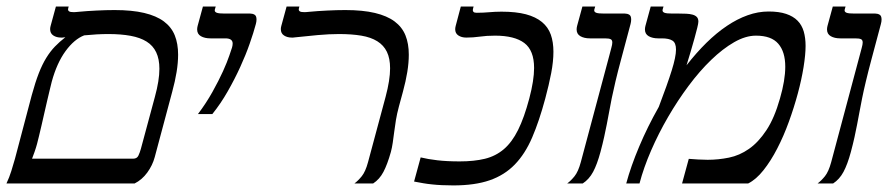

<svg xmlns="http://www.w3.org/2000/svg" viewBox="-49 -560 2711 586"><path d="M145.5 -445.8Q143.1 -445.3 141.4 -445.3Q139.6 -445.3 137.7 -445.3Q123.5 -445.3 113.8 -451.7Q104 -458 104 -471.2Q104 -475.6 105.5 -481L121.6 -540H160.6L159.2 -534.7Q158.7 -533.2 158.7 -531.2Q158.7 -527.3 162.4 -525.1Q166 -522.9 176.3 -522.9Q178.7 -522.9 182.4 -523.2Q186 -523.4 189.9 -523.9Q216.3 -526.4 245.4 -527.8Q274.4 -529.3 300.8 -529.3Q354 -529.3 391.1 -520.5Q428.2 -511.7 451.2 -494.6Q474.1 -477.5 484.4 -452.1Q494.6 -426.8 494.6 -393.1Q494.6 -368.7 490 -340.3Q485.4 -312 476.6 -279.8L423.3 -80.6Q416.5 -55.2 400.4 -33.2Q384.3 -11.2 361.8 0H-29.3Q-20.5 -18.6 -14.6 -37.6Q-8.8 -56.6 -3.4 -75.2L47.9 -269.5Q58.6 -308.6 69.3 -336.2Q80.1 -363.8 92.3 -383.5Q104.5 -403.3 118.7 -418Q132.8 -432.6 150.4 -446.3Q148.9 -446.3 147.7 -446Q146.5 -445.8 145.5 -445.8ZM108.9 -310.5Q106.4 -300.8 102.8 -285.6Q99.1 -270.5 95 -252.7Q90.8 -234.9 86.4 -215.3Q82 -195.8 77.9 -178Q73.7 -160.2 70.1 -145Q66.4 -129.9 64 -120.6Q61 -109.4 56.4 -96.2Q51.8 -83 48.8 -75.7H357.4Q369.1 -75.7 373.5 -85.2Q377.9 -94.7 380.9 -105.5L423.8 -264.6Q437.5 -314.5 437.5 -350.1Q437.5 -379.9 427.7 -400.4Q418 -420.9 398.4 -433.1Q378.9 -445.3 349.6 -450.7Q320.3 -456.1 281.2 -456.1Q264.6 -456.1 246.1 -455.1Q227.5 -454.1 208 -452.1Q177.7 -440.4 151.1 -404.1Q124.5 -367.7 108.9 -310.5Z M555.2 -211.9Q580.6 -245.6 599.6 -279.8Q618.7 -314 631.6 -342.5Q644.5 -371.1 651.1 -390.9Q657.7 -410.6 659.2 -415Q661.1 -421.4 661.1 -427.2Q661.1 -442.9 638.7 -442.9H593.3Q575.7 -442.9 564.2 -449.5Q552.7 -456.1 552.7 -470.2Q552.7 -475.1 554.2 -481L570.3 -540H609.4L606.9 -531.7Q606.4 -530.3 606.4 -528.3Q606.4 -523.4 612.8 -521Q619.1 -518.6 637.2 -518.6H714.8Q722.2 -518.6 728 -515.1Q733.9 -511.7 733.9 -500.5Q733.9 -494.1 731.9 -486.8Q725.1 -460.9 713.1 -426.8Q701.2 -392.6 684.3 -355.7Q667.5 -318.8 646.2 -281.5Q625 -244.1 599.1 -211.9Z M1168.5 -234.9Q1162.6 -212.9 1159.4 -193.6Q1156.2 -174.3 1154.1 -157Q1151.9 -139.6 1149.7 -124.5Q1147.5 -109.4 1144 -96.2Q1133.3 -58.1 1121.3 -35.4Q1109.4 -12.7 1089.8 0H1032.7Q1043.9 -8.3 1055.2 -22.2Q1066.4 -36.1 1074.2 -64.9L1127.9 -264.6Q1141.6 -315.9 1141.6 -351.6Q1141.6 -381.8 1131.8 -401.9Q1122.1 -421.9 1102.5 -434.1Q1083 -446.3 1053.7 -451.2Q1024.4 -456.1 985.4 -456.1Q956.1 -456.1 920.4 -452.9Q884.8 -449.7 849.6 -445.8Q847.2 -445.3 845.5 -445.3Q843.8 -445.3 841.8 -445.3Q827.6 -445.3 817.9 -451.7Q808.1 -458 808.1 -471.2Q808.1 -475.6 809.6 -481L825.7 -540H864.7L863.3 -534.7Q862.8 -533.2 862.8 -531.2Q862.8 -527.3 866.5 -525.1Q870.1 -522.9 880.4 -522.9Q882.8 -522.9 886.5 -523.2Q890.1 -523.4 894 -523.9Q920.4 -526.4 949.5 -527.8Q978.5 -529.3 1004.9 -529.3Q1058.1 -529.3 1095.2 -520.5Q1132.3 -511.7 1155.3 -494.6Q1178.2 -477.5 1188.5 -452.1Q1198.7 -426.8 1198.7 -393.1Q1198.7 -368.7 1194.1 -340.3Q1189.5 -312 1180.7 -279.8Z M1481.4 -524.4Q1525.9 -524.4 1556.2 -516.4Q1586.4 -508.3 1605.2 -492.7Q1624 -477.1 1632.1 -454.3Q1640.1 -431.6 1640.1 -401.9Q1640.1 -372.6 1633.3 -336.9Q1626.5 -301.3 1615.2 -259.3Q1596.7 -190.4 1575.2 -140.4Q1553.7 -90.3 1522.2 -57.9Q1490.7 -25.4 1445.6 -9.8Q1400.4 5.9 1334.5 5.9Q1315.4 5.9 1299.8 5.1Q1284.2 4.4 1270.3 2.9Q1256.3 1.5 1243.2 -0.7Q1230 -2.9 1214.8 -5.9L1234.9 -79.6Q1256.8 -74.2 1285.9 -70.8Q1314.9 -67.4 1354 -67.4Q1397.9 -67.4 1430.9 -75.4Q1463.9 -83.5 1488.8 -104.7Q1513.7 -126 1532.2 -163.3Q1550.8 -200.7 1566.4 -259.3Q1581.1 -314.9 1581.1 -352.5Q1581.1 -406.2 1551.3 -428.7Q1521.5 -451.2 1461.9 -451.2Q1436 -451.2 1415.5 -448.2Q1395 -445.3 1374 -445.3Q1359.9 -445.3 1350.1 -451.7Q1340.3 -458 1340.3 -470.7Q1340.3 -475.1 1341.8 -481L1357.4 -540H1396.5L1395 -534.7Q1394 -530.8 1394 -529.3Q1394 -525.4 1396.7 -523.2Q1399.4 -521 1406.2 -521Q1417 -521 1426.3 -521.5Q1435.5 -522 1444.1 -522.7Q1452.6 -523.4 1461.7 -523.9Q1470.7 -524.4 1481.4 -524.4Z M1783.7 -96.2Q1773.4 -58.1 1761.2 -35.4Q1749 -12.7 1729.5 0H1682.1Q1693.4 -8.3 1704.6 -22.2Q1715.8 -36.1 1723.6 -64.9L1810.1 -388.2Q1814 -403.8 1816.9 -414.1Q1819.8 -424.3 1819.8 -430.2Q1819.8 -438 1814.7 -440.4Q1809.6 -442.9 1796.9 -442.9H1751.5Q1733.9 -442.9 1722.4 -449.5Q1710.9 -456.1 1710.9 -470.2Q1710.9 -475.1 1712.4 -481L1728.5 -540H1767.6L1765.1 -531.7Q1764.6 -530.8 1764.6 -528.3Q1764.6 -523.4 1770.8 -521Q1776.9 -518.6 1795.4 -518.6H1858.4Q1865.7 -518.6 1871.6 -515.1Q1877.4 -511.7 1877.4 -500.5Q1877.4 -494.1 1875.5 -486.8L1846.7 -378.9Q1836.4 -340.8 1829.6 -312Q1822.8 -283.2 1818.1 -260.3Q1813.5 -237.3 1810.1 -218.3Q1806.6 -199.2 1803 -180.7Q1799.3 -162.1 1794.9 -141.8Q1790.5 -121.6 1783.7 -96.2Z M1961.9 -234.4Q1988.3 -303.7 2001.2 -345.2Q2014.2 -386.7 2014.2 -408.7Q2014.2 -429.2 2003.4 -436Q1992.7 -442.9 1971.2 -442.9H1960Q1942.4 -442.9 1930.9 -449.5Q1919.4 -456.1 1919.4 -470.2Q1919.4 -475.1 1920.9 -481L1937 -540H1976.1L1973.6 -531.7Q1973.1 -530.8 1973.1 -528.3Q1973.1 -523.4 1979.2 -521Q1985.4 -518.6 2003.9 -518.6H2024.4Q2035.2 -518.6 2045.7 -518.1Q2056.2 -517.6 2064.5 -515.4Q2072.8 -513.2 2077.6 -508.3Q2082.5 -503.4 2082.5 -494.1Q2082.5 -488.8 2079.1 -475.1Q2075.7 -461.4 2070.6 -442.9Q2065.4 -424.3 2059.1 -402.8Q2052.7 -381.3 2046.4 -360.8Q2076.2 -398.9 2106.9 -429.2Q2137.7 -459.5 2169.2 -480.7Q2200.7 -502 2232.7 -513.4Q2264.6 -524.9 2296.9 -524.9Q2328.6 -524.9 2350.3 -517.6Q2372.1 -510.3 2385.3 -496.8Q2398.4 -483.4 2404.1 -463.9Q2409.7 -444.3 2409.7 -419.9Q2409.7 -393.6 2403.6 -355.5Q2397.5 -317.4 2386 -274.7Q2374.5 -231.9 2358.6 -188.2Q2342.8 -144.5 2323.2 -106.7Q2303.7 -68.8 2281.2 -40.5Q2258.8 -12.2 2234.4 0H2032.7L2053.2 -75.2Q2067.4 -74.2 2082 -73.2Q2096.7 -72.3 2110.8 -72.3Q2143.6 -72.3 2175.8 -78.9Q2208 -85.4 2236.8 -105.5Q2265.6 -125.5 2290 -162.4Q2314.5 -199.2 2331.5 -259.3Q2347.7 -314.9 2347.7 -356.4Q2347.7 -401.9 2326.4 -426.5Q2305.2 -451.2 2258.3 -451.2Q2226.6 -451.2 2191.7 -431.2Q2156.7 -411.1 2121.6 -377.2Q2086.4 -343.3 2052.7 -298.1Q2019 -252.9 1990 -202.9Q1960.9 -152.8 1938.2 -100.6Q1915.5 -48.3 1902.8 0H1862.3Q1876.5 -52.7 1901.9 -112.8Q1927.2 -172.9 1960.9 -232.4Z M2547.9 -96.2Q2537.6 -58.1 2525.4 -35.4Q2513.2 -12.7 2493.7 0H2446.3Q2457.5 -8.3 2468.8 -22.2Q2480 -36.1 2487.8 -64.9L2574.2 -388.2Q2578.1 -403.8 2581.1 -414.1Q2584 -424.3 2584 -430.2Q2584 -438 2578.9 -440.4Q2573.7 -442.9 2561 -442.9H2515.6Q2498 -442.9 2486.6 -449.5Q2475.1 -456.1 2475.1 -470.2Q2475.1 -475.1 2476.6 -481L2492.7 -540H2531.7L2529.3 -531.7Q2528.8 -530.8 2528.8 -528.3Q2528.8 -523.4 2534.9 -521Q2541 -518.6 2559.6 -518.6H2622.6Q2629.9 -518.6 2635.7 -515.1Q2641.6 -511.7 2641.6 -500.5Q2641.6 -494.1 2639.6 -486.8L2610.8 -378.9Q2600.6 -340.8 2593.8 -312Q2586.9 -283.2 2582.3 -260.3Q2577.6 -237.3 2574.2 -218.3Q2570.8 -199.2 2567.1 -180.7Q2563.5 -162.1 2559.1 -141.8Q2554.7 -121.6 2547.9 -96.2Z"/></svg>

Font: Arian AMU Serif
Style: Italic
Weight: 400
Italic angle: -15°
Designer: Ruben Hakobyan (Tarumian)
Foundry: Ruben Hakobyan (Tarumian)
Version: Version 1.002